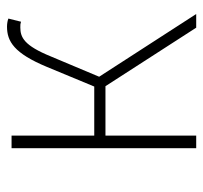

<svg xmlns="http://www.w3.org/2000/svg" viewBox="-36 -544 580 548"><g transform="rotate(-90 254.0 -270.0)"><path d="M309 -277 367 -415C398 -491 421 -502 450 -502C458 -502 460 -502 466 -500L475 -536C471 -538 461 -540 452 -540C410 -540 376 -520 337 -426L281 -291H141V-527H105V0H141V-259H282L449 0H488Z"/></g></svg>

Font: Genne Gothic ExtraLight
Style: Regular
Weight: 250
Designer: Ryoko NISHIZUKA (kana & ideographs); Paul D. Hunt (Latin, Greek & Cyrillic); Wenlong ZHANG (bopomofo); Sandoll Communica
Foundry: Adobe Systems Incorporated
Version: Version 1.004;PS 1.004;hotconv 16.6.51;makeotf.lib2.5.65220